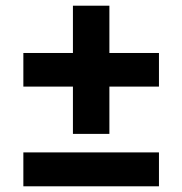

<svg xmlns="http://www.w3.org/2000/svg" viewBox="-20 -654 640 674"><path d="M364 -184V-350H538V-468H364V-634H236V-468H62V-350H236V-184ZM538 0V-119H62V0Z"/></svg>

Font: IBM Plex Mono
Style: Bold
Weight: 700
Monospace: yes
Designer: Mike Abbink, Paul van der Laan, Pieter van Rosmalen
Foundry: Bold Monday
Version: Version 2.004